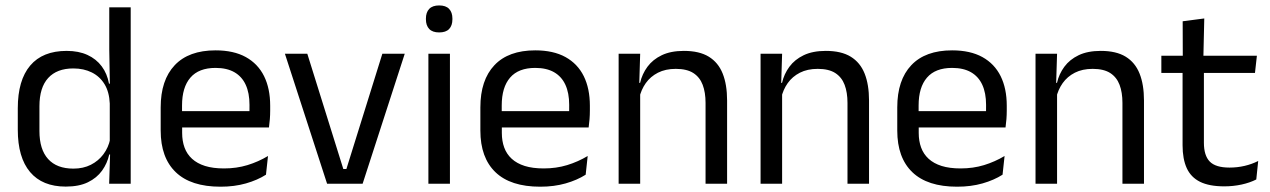

<svg xmlns="http://www.w3.org/2000/svg" viewBox="-20 -690 4770 721"><path d="M226.9 10.7Q139.1 10.7 93 -43.9Q46.8 -98.6 46.8 -202.9V-283.6Q46.8 -388.7 93.4 -443.8Q140 -498.9 230.4 -498.9Q275.3 -498.9 308.4 -483.7Q341.5 -468.5 362 -440.9Q382.5 -413.4 389.3 -375.9H416.1L392.2 -301.3Q390.3 -344.6 372.6 -373.8Q354.8 -403 324.6 -418Q294.5 -433 255.3 -433Q193.7 -433 160.9 -397.1Q128.1 -361.2 128.1 -291.1V-197.8Q128.1 -128.8 160.7 -92.8Q193.3 -56.8 255.6 -56.8Q292.7 -56.8 321.1 -71.2Q349.6 -85.6 368.4 -110.8Q387.2 -136 393.8 -168L413.8 -109.9H390.2Q383 -76.8 363.3 -49.3Q343.6 -21.8 310.2 -5.6Q276.8 10.7 226.9 10.7ZM389.9 0 393.6 -117.9 392.2 -143.9V-348.1L392.7 -365L390.3 -503.5V-662.5H470.8V0Z M808.1 11.1Q696.6 11.1 640 -43.4Q583.4 -97.8 583.4 -199.7V-286.6Q583.4 -389.4 636.1 -445.1Q688.7 -500.9 789.5 -500.9Q857.4 -500.9 903.1 -475.7Q948.7 -450.4 971.7 -403.9Q994.6 -357.4 994.6 -293V-274.8Q994.6 -259.1 993.4 -243Q992.2 -226.9 990 -211.4H915.7Q916.5 -235.6 916.7 -257.1Q916.9 -278.6 916.9 -296.4Q916.9 -341 902.6 -371.8Q888.4 -402.6 860.2 -418.8Q831.9 -435 789.5 -435Q726.4 -435 695 -398.5Q663.6 -362.1 663.6 -294.1V-247.4L664 -237.5V-190.8Q664 -160.4 673 -135.9Q682 -111.3 701.1 -93.8Q720.3 -76.2 750 -66.8Q779.8 -57.5 821.2 -57.5Q868.3 -57.5 909.3 -70Q950.3 -82.6 986.4 -104.2L978.8 -34Q946.6 -13.5 903.4 -1.2Q860.3 11.1 808.1 11.1ZM626.1 -211.4V-272.7H972.9V-211.4Z M1280.8 -55.4 1415.8 -488.2H1499.9L1341.7 0H1208.3L1049.9 -488.2H1134L1269.2 -55.4Z M1588.7 0V-488.2H1669.6V0ZM1629.2 -568.2Q1604.2 -568.2 1591.8 -581.2Q1579.4 -594.3 1579.4 -617.7V-620.2Q1579.4 -643.5 1591.8 -656.6Q1604.2 -669.6 1629.2 -669.6Q1654.2 -669.6 1666.5 -656.6Q1678.9 -643.5 1678.9 -620.2V-617.7Q1678.9 -593.9 1666.5 -581Q1654.2 -568.2 1629.2 -568.2Z M2008.6 11.1Q1897.1 11.1 1840.5 -43.4Q1783.9 -97.8 1783.9 -199.7V-286.6Q1783.9 -389.4 1836.6 -445.1Q1889.2 -500.9 1990 -500.9Q2057.9 -500.9 2103.6 -475.7Q2149.2 -450.4 2172.2 -403.9Q2195.1 -357.4 2195.1 -293V-274.8Q2195.1 -259.1 2193.9 -243Q2192.7 -226.9 2190.5 -211.4H2116.2Q2117 -235.6 2117.2 -257.1Q2117.4 -278.6 2117.4 -296.4Q2117.4 -341 2103.1 -371.8Q2088.9 -402.6 2060.7 -418.8Q2032.4 -435 1990 -435Q1926.9 -435 1895.5 -398.5Q1864.1 -362.1 1864.1 -294.1V-247.4L1864.5 -237.5V-190.8Q1864.5 -160.4 1873.5 -135.9Q1882.5 -111.3 1901.6 -93.8Q1920.8 -76.2 1950.5 -66.8Q1980.3 -57.5 2021.7 -57.5Q2068.8 -57.5 2109.8 -70Q2150.8 -82.6 2186.9 -104.2L2179.3 -34Q2147.1 -13.5 2103.9 -1.2Q2060.8 11.1 2008.6 11.1ZM1826.6 -211.4V-272.7H2173.4V-211.4Z M2629.5 0V-303.7Q2629.5 -343 2618.7 -371.5Q2608 -399.9 2583.7 -415.7Q2559.3 -431.4 2517.6 -431.4Q2479.1 -431.4 2450.8 -417Q2422.5 -402.5 2405 -377.8Q2387.5 -353 2380.5 -321.5L2366 -378.9H2383.7Q2391.3 -412.1 2411.3 -439.3Q2431.3 -466.5 2465.1 -482.7Q2498.9 -498.9 2548 -498.9Q2606.2 -498.9 2641.7 -477.1Q2677.3 -455.2 2693.8 -413.8Q2710.4 -372.3 2710.4 -312.6V0ZM2303.1 0V-488.2H2384L2380.4 -371.1L2384 -366.3V0Z M3162.5 0V-303.7Q3162.5 -343 3151.7 -371.5Q3141 -399.9 3116.7 -415.7Q3092.3 -431.4 3050.6 -431.4Q3012.1 -431.4 2983.8 -417Q2955.5 -402.5 2938 -377.8Q2920.5 -353 2913.5 -321.5L2899 -378.9H2916.7Q2924.3 -412.1 2944.3 -439.3Q2964.3 -466.5 2998.1 -482.7Q3031.9 -498.9 3081 -498.9Q3139.2 -498.9 3174.7 -477.1Q3210.3 -455.2 3226.8 -413.8Q3243.4 -372.3 3243.4 -312.6V0ZM2836.1 0V-488.2H2917L2913.4 -371.1L2917 -366.3V0Z M3574.1 11.1Q3462.6 11.1 3406 -43.4Q3349.4 -97.8 3349.4 -199.7V-286.6Q3349.4 -389.4 3402.1 -445.1Q3454.7 -500.9 3555.5 -500.9Q3623.4 -500.9 3669.1 -475.7Q3714.7 -450.4 3737.7 -403.9Q3760.6 -357.4 3760.6 -293V-274.8Q3760.6 -259.1 3759.4 -243Q3758.2 -226.9 3756 -211.4H3681.7Q3682.5 -235.6 3682.7 -257.1Q3682.9 -278.6 3682.9 -296.4Q3682.9 -341 3668.6 -371.8Q3654.4 -402.6 3626.2 -418.8Q3597.9 -435 3555.5 -435Q3492.4 -435 3461 -398.5Q3429.6 -362.1 3429.6 -294.1V-247.4L3430 -237.5V-190.8Q3430 -160.4 3439 -135.9Q3448 -111.3 3467.1 -93.8Q3486.3 -76.2 3516 -66.8Q3545.8 -57.5 3587.2 -57.5Q3634.3 -57.5 3675.3 -70Q3716.3 -82.6 3752.4 -104.2L3744.8 -34Q3712.6 -13.5 3669.4 -1.2Q3626.3 11.1 3574.1 11.1ZM3392.1 -211.4V-272.7H3738.9V-211.4Z M4195 0V-303.7Q4195 -343 4184.2 -371.5Q4173.5 -399.9 4149.2 -415.7Q4124.8 -431.4 4083.1 -431.4Q4044.6 -431.4 4016.3 -417Q3988 -402.5 3970.5 -377.8Q3953 -353 3946 -321.5L3931.5 -378.9H3949.2Q3956.8 -412.1 3976.8 -439.3Q3996.8 -466.5 4030.6 -482.7Q4064.4 -498.9 4113.5 -498.9Q4171.7 -498.9 4207.2 -477.1Q4242.8 -455.2 4259.3 -413.8Q4275.9 -372.3 4275.9 -312.6V0ZM3868.6 0V-488.2H3949.5L3945.9 -371.1L3949.5 -366.3V0Z M4577.4 9.8Q4521 9.8 4486.6 -7.2Q4452.2 -24.2 4436.5 -58.6Q4420.8 -93 4420.8 -144.6V-452.3H4500.9V-153.9Q4500.9 -105.9 4522.9 -83.3Q4544.9 -60.7 4597.1 -60.7Q4626.5 -60.7 4653.8 -67.1Q4681.1 -73.5 4704.8 -85.5L4697.6 -16.1Q4673.8 -3.9 4642.4 3Q4610.9 9.8 4577.4 9.8ZM4341.1 -416.2V-480.8H4699.9L4692.7 -416.2ZM4421.6 -473.1 4421.2 -610.1 4502.3 -620.7 4498.9 -473.1Z"/></svg>

Font: Anek Gujarati Medium
Style: Regular
Weight: 500
Designer: Mrunmayee Ghaisas (Gujarati), Yesha Goshar (Latin)
Foundry: Ek Type
Version: Version 1.003